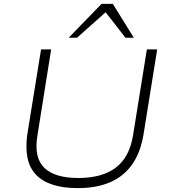

<svg xmlns="http://www.w3.org/2000/svg" viewBox="-20 -959 872 987"><path d="M380 8Q305 8 251 -9.5Q197 -27 164.5 -61.5Q132 -96 121.5 -147Q111 -198 120 -266L191 -705H243L172 -260Q154 -148 208 -96Q262 -44 383 -44Q505 -44 575.5 -97.5Q646 -151 664 -264L735 -705H788L718 -269Q703 -177 660.5 -115.5Q618 -54 548 -23Q478 8 380 8ZM333 -765 502 -939H560L668 -765H625L523 -896L376 -765Z"/></svg>

Font: Nunito Sans 7pt SemiExpanded ExtraLight
Style: Italic
Weight: 250
Width: 6
Italic angle: -9°
Designer: Vernon Adams
Foundry: Vernon Adams
Version: Version 3.101;gftools[0.9.27]